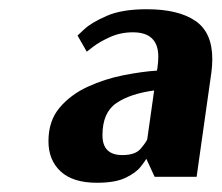

<svg xmlns="http://www.w3.org/2000/svg" viewBox="-20 -703 480 416"><path d="M297 -359Q295 -355 285 -342Q275 -329 252.5 -318Q230 -307 190 -307Q138 -307 111.5 -331.5Q85 -356 85 -397Q85 -441 109 -469.5Q133 -498 170 -515Q207 -532 247.5 -540Q288 -548 320 -550L321 -555Q322 -562 322.5 -568.5Q323 -575 323 -580Q323 -633 268 -633Q241 -633 218 -622.5Q195 -612 181.5 -601.5Q168 -591 168 -591L148 -626Q148 -626 163 -640Q178 -654 211 -668.5Q244 -683 298 -683Q366 -683 403 -658Q440 -633 440 -575Q440 -568 439.5 -561Q439 -554 438 -546L406 -320H315ZM245 -367Q273 -367 284.5 -380.5Q296 -394 299 -401L314 -507Q262 -500 232 -479.5Q202 -459 202 -410Q202 -367 245 -367Z"/></svg>

Font: Arsenal SC
Style: Bold Italic
Weight: 700
Italic angle: -9.10001°
Designer: Andrij Shevchenko
Foundry: Stairsfor
Version: Version 2.001; ttfautohint (v1.8.4.7-5d5b)